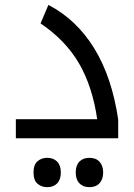

<svg xmlns="http://www.w3.org/2000/svg" viewBox="-20 -566 549 786"><path d="M44.9 -78.1H377.9Q358.4 -212.4 303.2 -306.9Q248 -401.4 146 -470.2L178.2 -545.9Q293.5 -485.8 366 -367.7Q438.5 -249.5 463.9 -76.2V0H44.9ZM173.3 200.2Q149.9 200.2 133.5 186Q117.2 171.9 117.2 140.1Q117.2 108.4 133.5 94.2Q149.9 80.1 173.3 80.1Q198.7 80.1 213.9 95.5Q229 110.8 229 140.1Q229 168.9 214.1 184.6Q199.2 200.2 173.3 200.2ZM346.2 200.2Q320.3 200.2 305.2 184.6Q290 168.9 290 140.1Q290 111.3 304.9 95.7Q319.8 80.1 346.2 80.1Q373 80.1 387.7 96.4Q402.3 112.8 402.3 140.1Q402.3 167.5 387.7 183.8Q373 200.2 346.2 200.2Z"/></svg>

Font: Noto Kufi Arabic
Style: Regular
Weight: 400
Designer: Monotype Design team
Foundry: Monotype Imaging Inc.
Version: Version 1.02